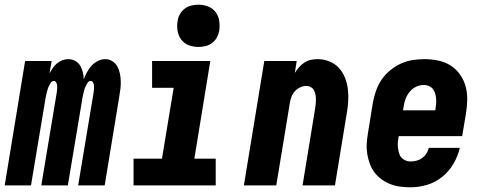

<svg xmlns="http://www.w3.org/2000/svg" viewBox="-39 -790 2059 818"><path d="M-19 0 68 -530H181L172 -478Q179 -490 186.5 -501Q194 -512 204.5 -520.5Q215 -529 227.5 -533.5Q240 -538 252 -538Q268 -538 281.5 -530.5Q295 -523 302.5 -510.5Q310 -498 313.5 -483.5Q317 -469 318 -453Q324 -468 332 -483Q340 -498 351.5 -510.5Q363 -523 378.5 -530.5Q394 -538 409 -538Q426 -538 439.5 -529.5Q453 -521 460.5 -507.5Q468 -494 471.5 -478Q475 -462 475.5 -445Q476 -428 474 -411.5Q472 -395 469 -378L407 0H294L360 -397Q361 -404 361.5 -411Q362 -418 361.5 -425Q361 -432 357.5 -438.5Q354 -445 347 -445Q339 -445 334 -437Q329 -429 325.5 -421.5Q322 -414 320 -406Q318 -398 316 -390.5Q314 -383 312.5 -375Q311 -367 310 -359L250 0H137L203 -397Q204 -404 204.5 -411Q205 -418 204.5 -425Q204 -432 200.5 -438.5Q197 -445 190 -445Q182 -445 177 -437Q172 -429 168.5 -421.5Q165 -414 163 -406Q161 -398 159 -390.5Q157 -383 155.5 -375Q154 -367 153 -359L93 0Z M530 0V-114H651L701 -416H609V-530H857L789 -114H880V0ZM806 -590Q785 -590 765 -597.5Q745 -605 733 -621.5Q721 -638 717.5 -659Q714 -680 718 -702Q720 -717 728 -730.5Q736 -744 748.5 -753.5Q761 -763 776.5 -766.5Q792 -770 806 -770Q828 -770 847.5 -762.5Q867 -755 879.5 -738.5Q892 -722 895 -701Q898 -680 895 -658Q892 -643 884.5 -629.5Q877 -616 864 -606.5Q851 -597 836 -593.5Q821 -590 806 -590Z M1000 0 1087 -530H1225L1217 -479Q1225 -492 1235 -503.5Q1245 -515 1258 -523.5Q1271 -532 1285.5 -535Q1300 -538 1314 -538Q1340 -538 1364 -528.5Q1388 -519 1404.5 -501Q1421 -483 1430.5 -459.5Q1440 -436 1443 -410.5Q1446 -385 1444.5 -358.5Q1443 -332 1438 -305L1388 0H1250L1303 -324Q1305 -335 1306 -345.5Q1307 -356 1307 -366.5Q1307 -377 1305 -387Q1303 -397 1298.5 -405.5Q1294 -414 1285 -419Q1276 -424 1266 -424Q1253 -424 1240 -418Q1227 -412 1217.5 -401.5Q1208 -391 1203 -378Q1198 -365 1196 -352L1138 0Z M1710 8Q1688 8 1665.5 5Q1643 2 1623 -6Q1603 -14 1586 -26.5Q1569 -39 1556.5 -55.5Q1544 -72 1536.5 -92.5Q1529 -113 1525.5 -135Q1522 -157 1523.5 -179.5Q1525 -202 1529 -225L1550 -355Q1555 -380 1563.5 -404.5Q1572 -429 1587 -451Q1602 -473 1623.5 -490.5Q1645 -508 1669 -519Q1693 -530 1718.5 -534Q1744 -538 1769 -538Q1799 -538 1828 -532Q1857 -526 1880.5 -511Q1904 -496 1920.5 -473Q1937 -450 1944.5 -422.5Q1952 -395 1951.5 -365Q1951 -335 1946 -305L1930 -210H1660L1659 -207Q1657 -195 1656 -183.5Q1655 -172 1656.5 -160.5Q1658 -149 1661 -138Q1664 -127 1671 -119Q1678 -111 1688.5 -106.5Q1699 -102 1710 -102Q1723 -102 1736 -105.5Q1749 -109 1759.5 -116.5Q1770 -124 1777.5 -135.5Q1785 -147 1788 -160H1920Q1912 -125 1893 -92.5Q1874 -60 1845 -36.5Q1816 -13 1780.5 -2.5Q1745 8 1710 8ZM1678 -320H1815L1816 -323Q1818 -335 1819 -346.5Q1820 -358 1819 -369.5Q1818 -381 1815 -391.5Q1812 -402 1805.5 -410.5Q1799 -419 1788.5 -423.5Q1778 -428 1767 -428Q1750 -428 1734 -420.5Q1718 -413 1706.5 -399Q1695 -385 1689 -369Q1683 -353 1681 -337Z"/></svg>

Font: Iosevka Curly Heavy Oblique
Style: Regular
Weight: 900
Italic angle: -9°
Monospace: yes
Designer: Belleve Invis
Foundry: Belleve Invis
Version: Version 11.1.0; ttfautohint (v1.8.3)